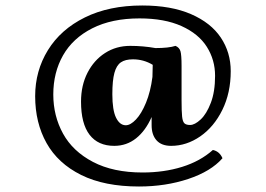

<svg xmlns="http://www.w3.org/2000/svg" viewBox="-20 -596 968 699"><path d="M790 -20Q748 28 665.5 55.5Q583 83 486 83Q360 83 275.5 41Q191 -1 149.5 -75Q108 -149 108 -246Q108 -338 154.5 -413.5Q201 -489 289 -532.5Q377 -576 498 -576Q603 -576 675.5 -544.5Q748 -513 784 -459Q820 -405 820 -337Q820 -258 789.5 -196Q759 -134 709 -99.5Q659 -65 603 -65Q568 -65 550 -85Q532 -105 532 -140V-170Q510 -120 475.5 -92.5Q441 -65 396 -65Q337 -65 306 -105.5Q275 -146 275 -226Q275 -285 298.5 -331Q322 -377 362.5 -403Q403 -429 454 -429Q501 -429 546 -421Q594 -421 619 -429Q633 -423 637 -409.5Q641 -396 641 -356V-232Q641 -190 643 -171.5Q645 -153 651.5 -147Q658 -141 672 -141Q689 -141 710.5 -161Q732 -181 747.5 -221.5Q763 -262 763 -320Q763 -378 733 -425.5Q703 -473 641 -501Q579 -529 488 -529Q387 -529 316 -493Q245 -457 209.5 -394.5Q174 -332 174 -252Q174 -174 209.5 -109.5Q245 -45 318.5 -6.5Q392 32 499 32Q577 32 643 11.5Q709 -9 755 -50Q779 -45 790 -20ZM535 -316 536 -360Q503 -380 464 -380Q436 -380 420 -369Q404 -358 396.5 -330.5Q389 -303 389 -253Q389 -195 402.5 -167.5Q416 -140 438 -140Q455 -140 475 -161Q495 -182 511.5 -222Q528 -262 535 -316Z"/></svg>

Font: Vollkorn SC SemiBold
Style: Regular
Weight: 600
Designer: Friedrich Althausen
Foundry: Friedrich Althausen
Version: Version 4.015